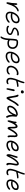

<svg xmlns="http://www.w3.org/2000/svg" viewBox="3452 -4248 1057 8001"><g transform="rotate(90 3980.5 -247.5)"><path d="M102.1 12.2Q86.9 12.2 78.9 -5.4Q70.8 -22.9 75.2 -46.9Q93.3 -133.3 104 -214.8Q114.7 -296.4 112.8 -339.8Q110.4 -374.5 115.2 -401.9Q119.1 -419.9 129.4 -430.4Q139.6 -440.9 154.8 -440.9Q200.2 -440.9 179.2 -291Q214.8 -358.9 261.5 -407.2Q308.1 -455.6 348.9 -476.3Q389.6 -497.1 422.9 -497.1Q443.8 -497.1 451.2 -489.5Q458.5 -481.9 456.1 -469.2Q451.2 -445.3 420.9 -437Q328.1 -408.2 264.4 -313.7Q200.7 -219.2 157.2 -63Q145 -18.6 134 -3.2Q123 12.2 102.1 12.2Z M655.8 44.9Q609.9 44.9 574.2 32.5Q538.6 20 515.9 -2.7Q493.2 -25.4 480 -57.1Q466.8 -88.9 466.1 -126.7Q465.3 -164.6 473.1 -208Q484.9 -267.6 515.4 -325.7Q545.9 -383.8 588.9 -430.4Q631.8 -477.1 689.2 -506.1Q746.6 -535.2 806.2 -535.2Q885.3 -535.2 923.6 -488.3Q961.9 -441.4 944.8 -357.9Q927.2 -268.1 842.3 -217Q757.3 -166 634.8 -166Q560.1 -166 536.1 -189.9Q527.8 -154.8 530.8 -123.5Q533.7 -92.3 545.9 -69.1Q558.1 -45.9 585.9 -32.5Q613.8 -19 654.8 -19Q698.2 -19 736.1 -29.8Q773.9 -40.5 798.8 -55.9Q823.7 -71.3 843.5 -86.9Q863.3 -102.5 879.2 -113.3Q895 -124 905.8 -124Q931.2 -124 923.8 -88.9Q919.4 -69.3 894.5 -46.1Q869.6 -22.9 833.3 -2.7Q796.9 17.6 748.8 31.2Q700.7 44.9 655.8 44.9ZM556.2 -238.8Q563 -238.8 589.8 -233.9Q616.7 -229 640.1 -229Q744.1 -229 805.2 -265.4Q866.2 -301.8 879.9 -370.1Q899.4 -470.2 799.8 -470.2Q721.2 -470.2 650.9 -403.1Q580.6 -335.9 548.8 -238.8Z M1205.6 14.2Q1162.1 14.2 1129.2 6.1Q1096.2 -2 1079.8 -14.4Q1063.5 -26.9 1056.4 -39.8Q1049.3 -52.7 1051.8 -64Q1054.2 -76.2 1063 -84.5Q1071.8 -92.8 1083.5 -92.8Q1092.8 -92.8 1098.9 -88.4Q1105 -84 1111.1 -77.9Q1117.2 -71.8 1127 -65.7Q1136.7 -59.6 1159.2 -55.2Q1181.6 -50.8 1214.4 -50.8Q1340.3 -50.8 1378.4 -131.8Q1377.9 -151.4 1362.5 -166.5Q1347.2 -181.6 1323.2 -191.9Q1299.3 -202.1 1271 -211.7Q1242.7 -221.2 1215.6 -232.9Q1188.5 -244.6 1167 -259.3Q1145.5 -273.9 1135.5 -297.1Q1125.5 -320.3 1131.3 -350.1Q1139.2 -391.1 1182.4 -428.5Q1225.6 -465.8 1286.6 -487.1Q1347.7 -508.3 1405.8 -506.8Q1438.5 -506.3 1453.9 -493.9Q1469.2 -481.4 1466.8 -464.8Q1461.9 -439.9 1431.6 -439.9Q1430.2 -439.9 1418 -440.9Q1405.8 -441.9 1394.5 -441.9Q1253.9 -441.9 1186.5 -344.2Q1187 -326.7 1202.6 -312.5Q1218.3 -298.3 1242.4 -288.1Q1266.6 -277.8 1295.4 -267.8Q1324.2 -257.8 1351.8 -245.6Q1379.4 -233.4 1401.1 -217.8Q1422.9 -202.1 1433.1 -178Q1443.4 -153.8 1437.5 -123Q1428.2 -80.6 1393.8 -48.8Q1359.4 -17.1 1310.5 -1.5Q1261.7 14.2 1205.6 14.2Z M1780.3 -25.9Q1697.3 -25.9 1653.3 -58.1Q1650.4 -5.4 1640.6 45.9Q1620.1 148.9 1588.6 205.1Q1557.1 261.2 1523.4 261.2Q1493.7 261.2 1499.5 231Q1501.5 220.7 1510 206.5Q1518.6 192.4 1528.3 177.2Q1538.1 162.1 1550.3 128.2Q1562.5 94.2 1571.3 49.8Q1584.5 -16.6 1591.3 -165Q1598.1 -313.5 1613.3 -390.1Q1619.1 -421.4 1637.2 -430.2Q1642.6 -449.7 1672.1 -461.9Q1701.7 -474.1 1756.3 -474.1Q1845.2 -474.1 1909.2 -439Q1973.1 -403.8 2000.7 -339.8Q2028.3 -275.9 2012.2 -194.8Q1995.6 -112.3 1933.1 -69.1Q1870.6 -25.9 1780.3 -25.9ZM1679.2 -363.8Q1675.3 -345.7 1672.4 -327.9Q1669.4 -310.1 1667.5 -290.3Q1665.5 -270.5 1664.1 -257.6Q1662.6 -244.6 1661.4 -221.9Q1660.2 -199.2 1659.7 -190.9Q1659.2 -182.6 1658.2 -156.2Q1657.2 -129.9 1657.2 -125Q1664.1 -124.5 1672.1 -119.1Q1680.2 -113.8 1688.7 -107.4Q1697.3 -101.1 1721.7 -95.9Q1746.1 -90.8 1782.2 -90.8Q1923.8 -90.8 1947.3 -210Q1964.8 -297.9 1910.2 -353.5Q1855.5 -409.2 1753.4 -409.2Q1731.4 -409.2 1681.6 -399.9Q1683.6 -382.3 1679.2 -363.8Z M2321.8 44.9Q2275.9 44.9 2240.2 32.5Q2204.6 20 2181.9 -2.7Q2159.2 -25.4 2146 -57.1Q2132.8 -88.9 2132.1 -126.7Q2131.3 -164.6 2139.2 -208Q2150.9 -267.6 2181.4 -325.7Q2211.9 -383.8 2254.9 -430.4Q2297.9 -477.1 2355.2 -506.1Q2412.6 -535.2 2472.2 -535.2Q2551.3 -535.2 2589.6 -488.3Q2627.9 -441.4 2610.8 -357.9Q2593.3 -268.1 2508.3 -217Q2423.3 -166 2300.8 -166Q2226.1 -166 2202.1 -189.9Q2193.8 -154.8 2196.8 -123.5Q2199.7 -92.3 2211.9 -69.1Q2224.1 -45.9 2252 -32.5Q2279.8 -19 2320.8 -19Q2364.3 -19 2402.1 -29.8Q2439.9 -40.5 2464.8 -55.9Q2489.7 -71.3 2509.5 -86.9Q2529.3 -102.5 2545.2 -113.3Q2561 -124 2571.8 -124Q2597.2 -124 2589.8 -88.9Q2585.4 -69.3 2560.5 -46.1Q2535.6 -22.9 2499.3 -2.7Q2462.9 17.6 2414.8 31.2Q2366.7 44.9 2321.8 44.9ZM2222.2 -238.8Q2229 -238.8 2255.9 -233.9Q2282.7 -229 2306.2 -229Q2410.2 -229 2471.2 -265.4Q2532.2 -301.8 2545.9 -370.1Q2565.4 -470.2 2465.8 -470.2Q2387.2 -470.2 2316.9 -403.1Q2246.6 -335.9 2214.8 -238.8Z M2905.8 5.9Q2801.8 5.9 2752.4 -56.2Q2703.1 -118.2 2724.1 -221.2Q2739.3 -295.4 2786.6 -357.4Q2834 -419.4 2901.6 -455.3Q2969.2 -491.2 3041 -491.2Q3076.7 -491.2 3097.7 -476.8Q3118.7 -462.4 3112.8 -439.9Q3106 -410.2 3081.1 -410.2Q3071.3 -410.2 3059.6 -416.5Q3047.9 -422.9 3032.2 -422.9Q2976.1 -422.9 2923.3 -392.6Q2870.6 -362.3 2835.4 -313.7Q2800.3 -265.1 2790 -210.9Q2775.9 -141.6 2806.9 -100.3Q2837.9 -59.1 2899.9 -59.1Q2934.1 -59.1 2960.2 -66.2Q2986.3 -73.2 3000.7 -83Q3015.1 -92.8 3025.4 -102.8Q3035.6 -112.8 3043.7 -119.9Q3051.8 -127 3059.1 -127Q3075.7 -127 3081.3 -120.4Q3086.9 -113.8 3084 -97.2Q3075.2 -52.2 3023.7 -23.2Q2972.2 5.9 2905.8 5.9Z M3374.5 13.2Q3322.8 13.2 3288.3 -5.9Q3253.9 -24.9 3239 -58.8Q3224.1 -92.8 3221.9 -139.6Q3219.7 -186.5 3232.4 -242.2Q3244.6 -305.7 3265.1 -364Q3285.6 -422.4 3311.8 -482.9Q3337.9 -543.5 3349.6 -577.1Q3360.8 -612.3 3373.8 -654.5Q3386.7 -696.8 3391.6 -711.9Q3400.4 -738.8 3425.8 -738.8Q3438.5 -738.8 3444.1 -729.2Q3449.7 -719.7 3448.2 -700.4Q3446.8 -681.2 3439.9 -654.3Q3433.1 -627.4 3420.4 -589.8Q3403.8 -537.6 3371.6 -459Q3416.5 -473.1 3469.5 -482.7Q3522.5 -492.2 3562.5 -492.2Q3582.5 -492.2 3594 -481.9Q3605.5 -471.7 3602.5 -457Q3600.6 -443.8 3591.3 -438.2Q3582 -432.6 3562.5 -431.2Q3448.2 -420.9 3342.8 -389.2Q3316.9 -326.2 3298.8 -240.2Q3278.8 -138.7 3298.8 -95.9Q3318.8 -53.2 3378.4 -53.2Q3411.6 -53.2 3436 -64.2Q3460.4 -75.2 3470.7 -75.2Q3494.1 -75.2 3489.7 -45.9Q3484.9 -22.5 3452.9 -4.6Q3420.9 13.2 3374.5 13.2Z M3808.1 -587.9Q3775.9 -587.9 3757.6 -607.9Q3739.3 -627.9 3745.1 -657.2Q3749.5 -680.2 3769.5 -696Q3789.6 -711.9 3814.5 -711.9Q3847.2 -711.9 3862.8 -689.2Q3878.4 -666.5 3872.1 -636.2Q3868.7 -617.7 3851.8 -602.8Q3835 -587.9 3808.1 -587.9ZM3686 11.2Q3668.9 11.2 3660.9 -8.3Q3652.8 -27.8 3658.2 -53.2Q3672.9 -127 3685.1 -196Q3697.3 -265.1 3702.1 -291Q3710.4 -331.1 3741.2 -331.1Q3760.3 -331.1 3770.5 -317.4Q3780.8 -303.7 3776.4 -279.8Q3771.5 -252.4 3745.4 -143.6Q3719.2 -34.7 3715.3 -17.1Q3710.4 11.2 3686 11.2Z M4065.9 9.8Q4052.7 9.8 4043.5 1.5Q4034.2 -6.8 4024.9 -26.9Q4014.6 -48.8 4006.6 -88.9Q3998.5 -128.9 3989.5 -192.1Q3980.5 -255.4 3975.1 -284.2Q3965.8 -336.4 3955.1 -373.5Q3944.3 -410.6 3937.5 -423.6Q3930.7 -436.5 3927 -447.8Q3923.3 -459 3925.3 -470.2Q3926.8 -478.5 3934.8 -484.4Q3942.9 -490.2 3957 -490.2Q3980.5 -490.2 3995.6 -471.9Q4010.7 -453.6 4015.9 -436Q4021 -418.5 4028.8 -379.9Q4031.2 -369.1 4032.2 -363.8Q4034.7 -350.1 4050.5 -245.8Q4066.4 -141.6 4081.1 -96.2Q4110.4 -143.6 4156.2 -228.8Q4202.1 -314 4239.5 -371.1Q4276.9 -428.2 4323.2 -473.1Q4333.5 -482.4 4338.6 -486.3Q4343.8 -490.2 4351.3 -493.2Q4358.9 -496.1 4368.2 -496.1Q4381.3 -496.1 4390.4 -485.8Q4399.4 -475.6 4397 -463.9Q4394.5 -449.7 4377.9 -433.1Q4334 -390.6 4298.6 -340.6Q4263.2 -290.5 4241.7 -249Q4220.2 -207.5 4185.1 -142.8Q4149.9 -78.1 4115.2 -24.9Q4102.5 -5.4 4091.8 2.2Q4081.1 9.8 4065.9 9.8Z M4496.6 -19Q4431.6 -19 4402.1 -60.5Q4372.6 -102.1 4385.7 -168Q4396.5 -222.2 4430.7 -274.9Q4464.8 -327.6 4513.4 -368.9Q4562 -410.2 4626 -435.5Q4689.9 -460.9 4754.9 -460.9Q4773.9 -460.9 4783.9 -452.9Q4793.9 -444.8 4791 -431.2Q4798.3 -434.1 4805.7 -434.1Q4825.2 -434.1 4834.7 -416Q4844.2 -397.9 4840.8 -368.2Q4831.5 -289.1 4831.1 -237.8Q4830.6 -186.5 4842.5 -134.3Q4854.5 -82 4882.8 -30.8Q4893.6 -12.7 4881.6 7.1Q4869.6 26.9 4848.6 26.9Q4837.4 26.9 4831.5 22Q4825.7 17.1 4819.8 5.9Q4799.3 -31.2 4787.8 -59.1Q4776.4 -86.9 4768.6 -136.5Q4760.7 -186 4764.6 -247.1Q4709 -131.3 4636.7 -75.2Q4564.5 -19 4496.6 -19ZM4454.6 -160.2Q4447.8 -124 4457 -91.8Q4471.7 -83 4502 -83Q4572.8 -83 4641.6 -164.1Q4710.4 -245.1 4764.6 -397Q4765.1 -397.5 4765.6 -398.9Q4766.1 -400.4 4766.6 -400.9Q4758.8 -398.9 4753.9 -397.9Q4693.4 -391.1 4640.6 -368.7Q4587.9 -346.2 4550.3 -314Q4512.7 -281.7 4488 -242.2Q4463.4 -202.6 4454.6 -160.2Z M5020 -35.2Q4982.9 -35.2 5000 -127Q5006.3 -155.8 5022.7 -215.6Q5039.1 -275.4 5044.9 -304.2Q5047.9 -319.3 5048.3 -346.9Q5048.8 -374.5 5051.8 -388.2Q5053.2 -396.5 5062.5 -402.3Q5071.8 -408.2 5084 -408.2Q5104 -408.2 5110.4 -391.6Q5116.7 -375 5112.8 -340.8Q5176.3 -450.2 5248 -450.2Q5273.4 -450.2 5290.8 -434.6Q5308.1 -418.9 5317.1 -387.9Q5326.2 -356.9 5329.3 -317.4Q5332.5 -277.8 5331.1 -224.1Q5328.1 -165.5 5333 -133.8Q5400.4 -275.4 5475.8 -362.8Q5551.3 -450.2 5610.8 -450.2Q5665 -450.2 5683.1 -403.1Q5701.2 -356 5691.9 -252Q5685.1 -172.9 5689.9 -142.1Q5694.8 -111.3 5700 -93.3Q5705.1 -75.2 5702.1 -62Q5697.3 -35.2 5666 -35.2Q5637.2 -35.2 5627 -80.8Q5616.7 -126.5 5623 -224.1Q5628.9 -320.3 5624.3 -346.7Q5619.6 -373 5600.1 -391.1Q5572.3 -370.6 5546.1 -343Q5520 -315.4 5500.2 -288.8Q5480.5 -262.2 5455.8 -221.4Q5431.2 -180.7 5414.8 -150.4Q5398.4 -120.1 5371.1 -67.9Q5362.3 -52.7 5348.6 -43.9Q5335 -35.2 5320.8 -35.2Q5287.6 -35.2 5275.6 -78.1Q5263.7 -121.1 5266.1 -206.1Q5268.6 -279.8 5262.7 -320.3Q5256.8 -360.8 5236.8 -383.8Q5135.3 -315.4 5059.1 -70.8Q5048.3 -35.2 5020 -35.2Z M6023.4 13.2Q5965.8 13.2 5925.5 -4.2Q5885.3 -21.5 5865.5 -52.5Q5845.7 -83.5 5840.1 -126.2Q5834.5 -168.9 5845.7 -219.2Q5855.5 -268.6 5883.1 -318.1Q5910.6 -367.7 5949.7 -408Q5988.8 -448.2 6040.5 -473.6Q6092.3 -499 6145.5 -499Q6223.6 -499 6258.3 -462.4Q6293 -425.8 6278.8 -354Q6263.2 -273.9 6186.8 -226.6Q6110.4 -179.2 6004.4 -179.2Q5932.1 -179.2 5908.7 -199.2Q5901.4 -168.9 5904.5 -142.1Q5907.7 -115.2 5918.5 -95Q5929.2 -74.7 5953.9 -62.7Q5978.5 -50.8 6014.6 -50.8Q6053.2 -50.8 6087.6 -60.8Q6122.1 -70.8 6145.3 -84.7Q6168.5 -98.6 6187 -112.8Q6205.6 -127 6219.7 -137Q6233.9 -147 6242.7 -147Q6256.3 -147 6262.7 -136.7Q6269 -126.5 6265.6 -108.9Q6260.7 -85 6224.1 -56.4Q6187.5 -27.8 6131.6 -7.3Q6075.7 13.2 6023.4 13.2ZM5928.7 -248Q5932.6 -248 5956.3 -244.1Q5980 -240.2 6005.4 -240.2Q6089.8 -240.2 6145.5 -273.7Q6201.2 -307.1 6212.4 -363.8Q6219.7 -398.9 6204.3 -416Q6189 -433.1 6145.5 -433.1Q6075.7 -433.1 6013.4 -379.6Q5951.2 -326.2 5922.4 -248Z M6829.6 16.1Q6730 16.1 6788.6 -272Q6803.2 -346.7 6805.9 -382.3Q6808.6 -418 6801.3 -435.1Q6798.3 -436 6790.5 -436Q6765.6 -436 6718.3 -386.2Q6670.9 -336.4 6615 -249.5Q6559.1 -162.6 6516.6 -66.9Q6497.6 -23.4 6483.9 -7.3Q6470.2 8.8 6451.7 8.8Q6418.5 8.8 6408.7 -36.1Q6398.9 -81.1 6413.6 -150.9Q6425.8 -210.9 6454.3 -286.1Q6482.9 -361.3 6495.6 -424.8Q6498 -438 6506.8 -446.5Q6515.6 -455.1 6528.3 -455.1Q6543.9 -455.1 6553.2 -438.7Q6562.5 -422.4 6555.7 -389.2Q6548.8 -356.4 6533 -314.9Q6517.1 -273.4 6500 -222.7Q6482.9 -171.9 6472.7 -112.8Q6559.6 -297.9 6648.7 -400.4Q6737.8 -502.9 6807.6 -502.9Q6851.6 -502.9 6868.9 -460.4Q6886.2 -418 6871.6 -349.1Q6861.8 -298.8 6857.2 -272.7Q6852.5 -246.6 6846.4 -209Q6840.3 -171.4 6839.4 -150.6Q6838.4 -129.9 6838.9 -106.7Q6839.4 -83.5 6844.7 -69.3Q6850.1 -55.2 6859.4 -45.9Q6872.1 -33.2 6868.7 -13.2Q6866.2 -1.5 6856 7.3Q6845.7 16.1 6829.6 16.1Z M7166 13.2Q7115.2 13.2 7081.3 -4.6Q7047.4 -22.5 7032.2 -54Q7017.1 -85.4 7014.4 -128.7Q7011.7 -171.9 7022.9 -222.2Q7037.1 -293 7061 -357.9Q7085 -422.9 7113.8 -488.5Q7142.6 -554.2 7156.2 -594.2Q7167.5 -629.4 7180.4 -671.6Q7193.4 -713.9 7198.2 -729Q7202.6 -742.2 7210 -749Q7217.3 -755.9 7231.9 -755.9Q7244.6 -755.9 7250.2 -746.3Q7255.9 -736.8 7254.6 -717.5Q7253.4 -698.2 7246.6 -671.4Q7239.7 -644.5 7227.1 -606.9Q7209.5 -553.7 7168.9 -457Q7284.7 -490.2 7375 -490.2Q7395.5 -490.2 7406.7 -480.5Q7418 -470.7 7415 -456.1Q7413.1 -442.9 7403.8 -437.3Q7394.5 -431.6 7375 -430.2Q7303.7 -424.8 7252 -415.5Q7200.2 -406.2 7141.1 -390.1Q7106 -304.7 7088.9 -215.8Q7071.3 -127.4 7091.1 -90.3Q7110.8 -53.2 7167 -53.2Q7194.3 -53.2 7212.2 -58.8Q7230 -64.5 7241.2 -70.3Q7252.4 -76.2 7264.2 -76.2Q7287.6 -76.2 7283.2 -44.9Q7278.3 -22 7245.8 -4.4Q7213.4 13.2 7166 13.2Z M7642.1 13.2Q7584.5 13.2 7544.2 -4.2Q7503.9 -21.5 7484.1 -52.5Q7464.4 -83.5 7458.7 -126.2Q7453.1 -168.9 7464.4 -219.2Q7474.1 -268.6 7501.7 -318.1Q7529.3 -367.7 7568.4 -408Q7607.4 -448.2 7659.2 -473.6Q7710.9 -499 7764.2 -499Q7842.3 -499 7877 -462.4Q7911.6 -425.8 7897.5 -354Q7881.8 -273.9 7805.4 -226.6Q7729 -179.2 7623 -179.2Q7550.8 -179.2 7527.3 -199.2Q7520 -168.9 7523.2 -142.1Q7526.4 -115.2 7537.1 -95Q7547.9 -74.7 7572.5 -62.7Q7597.2 -50.8 7633.3 -50.8Q7671.9 -50.8 7706.3 -60.8Q7740.7 -70.8 7763.9 -84.7Q7787.1 -98.6 7805.7 -112.8Q7824.2 -127 7838.4 -137Q7852.5 -147 7861.3 -147Q7875 -147 7881.3 -136.7Q7887.7 -126.5 7884.3 -108.9Q7879.4 -85 7842.8 -56.4Q7806.2 -27.8 7750.2 -7.3Q7694.3 13.2 7642.1 13.2ZM7547.4 -248Q7551.3 -248 7575 -244.1Q7598.6 -240.2 7624 -240.2Q7708.5 -240.2 7764.2 -273.7Q7819.8 -307.1 7831.1 -363.8Q7838.4 -398.9 7823 -416Q7807.6 -433.1 7764.2 -433.1Q7694.3 -433.1 7632.1 -379.6Q7569.8 -326.2 7541 -248Z"/></g></svg>

Font: Shantell Sans Irregular
Style: Italic
Weight: 300
Italic angle: -11.31°
Designer: Stephen Nixon, Anya Danilova, Shantell Martin
Foundry: Arrow Type
Version: Version 1.006;[9816181b4]